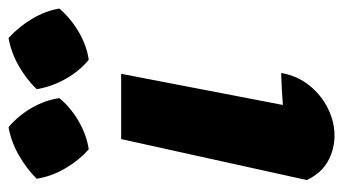

<svg xmlns="http://www.w3.org/2000/svg" viewBox="-197 -599 804 450"><g transform="rotate(-90 205.0 -374.0)"><path d="M259 -117Q252 -78 229 -50Q206 -22 175 -7Q144 8 112 8Q80 8 52 -7.5Q24 -23 8 -57L104 -492H257L184 -113Q221 -116 259 -117ZM132 -756Q159 -733 177 -702Q195 -671 200 -637Q179 -611 146.5 -592Q114 -573 80 -568Q55 -590 36 -622Q17 -654 11 -690Q35 -714 66.5 -732Q98 -750 132 -756ZM341 -756Q367 -732 385.5 -701.5Q404 -671 410 -637Q388 -611 356 -592Q324 -573 290 -568Q264 -589 245.5 -621.5Q227 -654 221 -690Q244 -714 275.5 -732Q307 -750 341 -756Z"/></g></svg>

Font: Piazzolla ExtraBold
Style: Italic
Weight: 800
Italic angle: -11.3°
Designer: Juan Pablo del Peral
Foundry: Huerta Tipografica
Version: Version 1.330